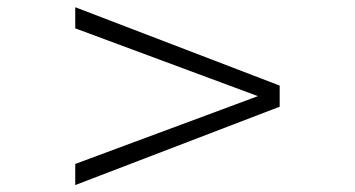

<svg xmlns="http://www.w3.org/2000/svg" viewBox="-20 -560 1002 542"><path d="M769.5 -258.8 192.4 -37.6V-97.2L708 -288.6L192.4 -480V-539.6L769.5 -318.4Z"/></svg>

Font: Dai Banna SIL Light
Style: BoldOblique
Weight: 700
Italic angle: -11°
Designer: Victor Gaultney
Foundry: SIL International
Version: Version 2.000